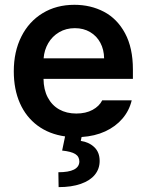

<svg xmlns="http://www.w3.org/2000/svg" viewBox="-20 -557 607 795"><path d="M288.1 -537.1Q355.5 -537.1 410.4 -508.3Q465.3 -479.5 497.8 -419.2Q530.3 -358.9 530.3 -269.5V-230.5H160.2Q160.6 -186 177.7 -153.6Q194.8 -121.1 225.1 -104Q255.4 -86.9 295.9 -86.9Q335.4 -86.9 363.3 -102.1Q391.1 -117.2 403.3 -141.6H525.4Q515.1 -98.6 486.8 -65.7Q458.5 -32.7 415.5 -12.9Q372.6 6.8 317.9 10.3L314.5 26.4Q349.1 31.7 370.8 52.7Q392.6 73.7 392.6 109.4Q392.6 142.1 372.8 166.5Q353 190.9 314.7 204.3Q276.4 217.8 222.7 217.8L221.7 156.2Q307.1 156.2 308.6 112.3Q308.6 91.3 291.7 80.8Q274.9 70.3 237.3 66.4L249.5 7.8Q183.6 -1.5 135.7 -36.9Q87.9 -72.3 62.5 -129.6Q37.1 -187 37.1 -261.7Q37.1 -343.3 68.4 -405.5Q99.6 -467.8 156.5 -502.4Q213.4 -537.1 288.1 -537.1ZM411.1 -315.4Q410.6 -351.6 395.5 -379.9Q380.4 -408.2 353 -424.3Q325.7 -440.4 290 -440.4Q253.4 -440.4 224.9 -423.6Q196.3 -406.7 179.7 -378.2Q163.1 -349.6 160.6 -315.4Z"/></svg>

Font: Pretendard GOV SemiBold
Style: Regular
Weight: 600
Designer: Base glyphs from Inter by Rasmus Andersson; Hangeul glyphs from Noto Sans CJK(Source Han Sans) by Jang Soo-young and Kan
Foundry: Kil Hyung-jin
Version: Version 1.309